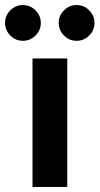

<svg xmlns="http://www.w3.org/2000/svg" viewBox="-64 -742 395 762"><path d="M65 0V-510H203V0ZM240 -580Q211 -580 190 -601Q169 -622 169 -651Q169 -680 190 -701Q211 -722 240 -722Q269 -722 290 -701Q311 -680 311 -651Q311 -622 290 -601Q269 -580 240 -580ZM27 -580Q-2 -580 -23 -601Q-44 -622 -44 -651Q-44 -680 -23 -701Q-2 -722 27 -722Q56 -722 77 -701Q98 -680 98 -651Q98 -622 77 -601Q56 -580 27 -580Z"/></svg>

Font: MuseoModerno Thin SemiBold
Style: Regular
Weight: 600
Version: Version 1.003